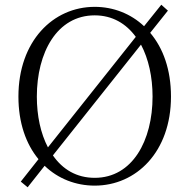

<svg xmlns="http://www.w3.org/2000/svg" viewBox="-20 -771 802 813"><path d="M136 -362C136 -548 221 -706 381 -706C456 -706 514 -671 555 -615L183 -147C152 -206 136 -281 136 -362ZM577 -582C609 -522 626 -445 626 -362C626 -176 541 -18 381 -18C304 -18 245 -54 204 -113ZM381 -742C205 -742 58 -597 58 -362C58 -251 90 -161 143 -97L68 -2L97 22L169 -69C226 -14 301 15 381 15C557 15 704 -128 704 -362C704 -476 671 -567 616 -632L691 -726L663 -751L590 -660C534 -713 460 -742 381 -742Z"/></svg>

Font: Noto Serif CJK TC Light
Style: Regular
Weight: 300
Designer: Ryoko NISHIZUKA 西塚涼子 (kana & ideographs); Frank Grießhammer (Latin, Greek & Cyrillic); Wenlong ZHANG 张文龙 (bopomofo); San
Foundry: Adobe
Version: Version 2.001;hotconv 1.1.0;makeotfexe 2.6.0